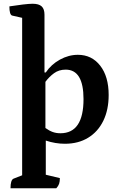

<svg xmlns="http://www.w3.org/2000/svg" viewBox="-20 -754 635 1023"><path d="M36 249Q36 205 52 198L98 180V-659L45 -671Q30 -675 30 -720Q68 -726 102 -730Q136 -734 154 -734Q187 -734 202 -720Q217 -706 217 -676V-368H224Q253 -411 299.5 -436.5Q346 -462 395 -462Q469 -462 514 -404Q559 -346 559 -248Q559 -169 530.5 -110.5Q502 -52 449.5 -20Q397 12 326 12Q275 12 224 -5V177L299 195Q299 213 295 225Q291 237 280 249ZM302 -44Q425 -44 425 -226Q425 -383 330 -383Q294 -383 268 -364Q242 -345 222 -318V-72Q243 -57 261.5 -50.5Q280 -44 302 -44Z"/></svg>

Font: Petrona
Style: Bold
Weight: 700
Designer: Ringo R. Seeber
Foundry: Ringo R. Seeber
Version: Version 2.001; ttfautohint (v1.8.3)